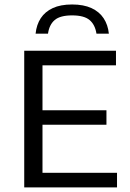

<svg xmlns="http://www.w3.org/2000/svg" viewBox="-20 -816 566 836"><path d="M85.5 0V-595H485V-531.5H165V-63.5H489.5V0ZM135.5 -273V-336H443.5V-273ZM135 -669.5Q139 -708.5 157.5 -736.8Q176 -765 209.8 -780.8Q243.5 -796.5 294 -796.5Q344 -796.5 378.2 -780.8Q412.5 -765 431.2 -736.5Q450 -708 454 -669.5H400Q394 -708.5 370 -728.8Q346 -749 294 -749Q242 -749 218.2 -728.8Q194.5 -708.5 189 -669.5Z"/></svg>

Font: Encode Sans SC
Style: Regular
Weight: 400
Version: Version 3.002